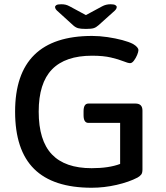

<svg xmlns="http://www.w3.org/2000/svg" viewBox="-20 -876 779 903"><path d="M411 7Q230 7 140.5 -81.5Q51 -170 51 -351Q51 -707 413 -707Q448 -707 485.5 -701.5Q523 -696 555 -687.5Q587 -679 606 -669Q631 -654 631 -640Q631 -632 625 -617.5Q619 -603 610 -591Q601 -579 592 -579Q582 -579 560 -588Q538 -597 502 -605.5Q466 -614 413 -614Q287 -614 224.5 -549.5Q162 -485 162 -351Q162 -215 224 -150Q286 -85 411 -85Q492 -85 545 -105V-298H396Q373 -298 373 -334V-353Q373 -389 396 -389H617Q650 -389 650 -356V-79Q650 -63 644.5 -55.5Q639 -48 627 -41Q587 -20 528.5 -6.5Q470 7 411 7ZM500 -856Q516 -856 522.5 -852Q529 -848 529 -843Q529 -838 525.5 -832.5Q522 -827 511 -818L443 -757Q432 -747 420.5 -743.5Q409 -740 384 -740Q359 -740 347 -743.5Q335 -747 324 -757L257 -818Q246 -827 242.5 -832.5Q239 -838 239 -843Q239 -848 245 -852Q251 -856 268 -856Q279 -856 288 -854Q297 -852 308 -846L384 -805L460 -846Q478 -856 500 -856Z"/></svg>

Font: Asap Semi Expanded Medium
Style: Regular
Weight: 500
Width: 6
Designer: Pablo Cosgaya
Foundry: Omnibus-Type
Version: Version 3.001; ttfautohint (v1.8.4.7-5d5b)